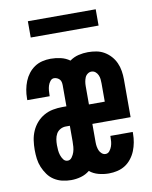

<svg xmlns="http://www.w3.org/2000/svg" viewBox="-81 -767 663 836"><g transform="rotate(-10 250.0 -349.0)"><path d="M166 8Q146 8 127 3.5Q108 -1 91.5 -11.5Q75 -22 63.5 -38Q52 -54 44.5 -72Q37 -90 34.5 -109.5Q32 -129 32 -149Q32 -170 35 -191Q38 -212 46.5 -231.5Q55 -251 69 -267Q83 -283 101.5 -293.5Q120 -304 141 -308Q162 -312 183 -312H201V-405Q201 -412 199.5 -419Q198 -426 193.5 -431Q189 -436 182.5 -439Q176 -442 169 -442Q159 -442 152 -433Q145 -424 142 -414Q139 -404 138 -393.5Q137 -383 137 -372V-368H38V-376Q38 -395 41.5 -414Q45 -433 52 -450.5Q59 -468 70.5 -483Q82 -498 97.5 -508.5Q113 -519 131.5 -523.5Q150 -528 169 -528Q191 -528 213 -523Q235 -518 253 -505Q271 -518 292 -523Q313 -528 334 -528Q353 -528 371.5 -524.5Q390 -521 406 -511.5Q422 -502 434.5 -488Q447 -474 454.5 -457Q462 -440 465 -421.5Q468 -403 468 -384V-217H299V-136Q299 -126 300.5 -117Q302 -108 305.5 -99.5Q309 -91 316.5 -84.5Q324 -78 333 -78Q344 -78 351 -87Q358 -96 361.5 -106Q365 -116 366 -126.5Q367 -137 367 -148V-152H466V-144Q466 -125 462.5 -106Q459 -87 452 -69.5Q445 -52 433 -36.5Q421 -21 405.5 -11Q390 -1 371 3.5Q352 8 333 8Q310 8 287.5 2Q265 -4 248 -18Q231 -4 209.5 2Q188 8 166 8ZM299 -303H369V-384Q369 -394 368 -403Q367 -412 363 -421Q359 -430 351.5 -436Q344 -442 334 -442Q325 -442 317 -436Q309 -430 305.5 -421Q302 -412 300.5 -403Q299 -394 299 -384ZM166 -78Q177 -78 184.5 -88.5Q192 -99 195.5 -110Q199 -121 200 -133Q201 -145 201 -156V-226H183Q170 -226 158.5 -219.5Q147 -213 141 -202Q135 -191 133 -178.5Q131 -166 131 -153Q131 -142 132 -130.5Q133 -119 136.5 -108Q140 -97 147 -87.5Q154 -78 166 -78ZM100 -634V-706H400V-634Z"/></g></svg>

Font: Iosevka Term Semibold
Style: Regular
Weight: 600
Monospace: yes
Designer: Belleve Invis
Foundry: Belleve Invis
Version: Version 31.4.0